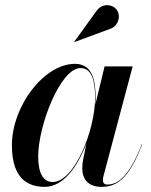

<svg xmlns="http://www.w3.org/2000/svg" viewBox="-20 -719 590 749"><path d="M408.5 -606C440 -615.5 452.5 -654 437 -678.5C423.5 -700.5 382 -711 357 -677L269.5 -556L270.5 -555ZM353 -337C353 -405 340.5 -470 272.5 -470C152 -470 26.5 -305.5 26.5 -152.5C26.5 -51.5 63.5 10 154.5 10C227.5 10 283 -69.5 316.5 -158.5V-158L303.5 -91.5C302 -84.5 301 -75 301 -62.5C301 -20 324 10 376.5 10C449.5 10 490.5 -43.5 535 -156L533.5 -156.5C485.5 -36 443.5 1 398.5 1C386.5 1 381.5 -6 381.5 -16C381.5 -20.5 382 -26 383.5 -31.5L497.5 -460H388L351.5 -309.5C352.5 -319 353 -328.5 353 -337ZM351 -338C351 -210.5 270.5 -9 185 -9C150.5 -9 129 -41 129 -108C129 -231.5 216.5 -453.5 294 -453.5C338.5 -453.5 351 -403 351 -338Z"/></svg>

Font: Bodoni* 96pt Medium
Style: Italic
Weight: 500
Italic angle: -13°
Version: Version 2.3